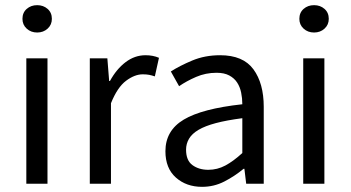

<svg xmlns="http://www.w3.org/2000/svg" viewBox="-20 -712 1359 744"><path d="M82 0V-486H164V0ZM124 -586Q100 -586 83.5 -601Q67 -616 67 -639Q67 -663 83.5 -677.5Q100 -692 124 -692Q148 -692 164.5 -677.5Q181 -663 181 -639Q181 -616 164.5 -601Q148 -586 124 -586Z M328 0V-486H396L403 -398H406Q431 -444 466.5 -471Q502 -498 544 -498Q573 -498 596 -488L580 -416Q568 -420 558 -422Q548 -424 533 -424Q502 -424 468.5 -399Q435 -374 410 -312V0Z M763 12Q702 12 661.5 -24Q621 -60 621 -126Q621 -206 692 -248.5Q763 -291 919 -308Q919 -331 914.5 -353Q910 -375 899 -392Q888 -409 868.5 -419.5Q849 -430 819 -430Q777 -430 740 -414Q703 -398 674 -378L642 -435Q676 -457 725 -477.5Q774 -498 833 -498Q922 -498 962 -443.5Q1002 -389 1002 -298V0H934L927 -58H924Q889 -29 849 -8.5Q809 12 763 12ZM787 -54Q822 -54 853 -70.5Q884 -87 919 -119V-254Q858 -246 816.5 -235Q775 -224 749.5 -209Q724 -194 712.5 -174.5Q701 -155 701 -132Q701 -90 726 -72Q751 -54 787 -54Z M1155 0V-486H1237V0ZM1197 -586Q1173 -586 1156.5 -601Q1140 -616 1140 -639Q1140 -663 1156.5 -677.5Q1173 -692 1197 -692Q1221 -692 1237.5 -677.5Q1254 -663 1254 -639Q1254 -616 1237.5 -601Q1221 -586 1197 -586Z"/></svg>

Font: CV Source Sans
Style: Regular
Weight: 400
Designer: Paul D. Hunt
Foundry: Adobe Systems Incorporated
Version: Version 3.001